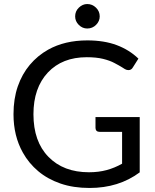

<svg xmlns="http://www.w3.org/2000/svg" viewBox="-20 -925 770 953"><path d="M424.5 8Q344 8 280.2 -14Q216.5 -36 169.8 -75.2Q123 -114.5 93.5 -167.5Q47 -250 47 -358Q47 -434.5 68.2 -496Q89.5 -557.5 128 -603.2Q166.5 -649 219 -678.5Q301.5 -724.5 413.5 -724.5Q497 -724.5 559.5 -701Q622 -677.5 667 -634L639.5 -590.5Q632 -577 617.5 -577Q608.5 -577 600 -582Q592 -587 586.5 -590.5Q578.5 -595.5 570.2 -600.2Q562 -605 547.5 -612.5Q525 -624.5 491.5 -632.8Q458 -641 410.5 -641Q289 -641 217.5 -565Q146 -488.5 146 -358Q146 -222.5 220.5 -146.5Q295 -70 421.5 -70Q469.5 -70 509.2 -80.8Q549 -91.5 586 -112.5V-270.5H475Q455 -270.5 454 -289.5V-344H673.5V-69.5Q569.5 8 424.5 8ZM413 -783.5Q389 -783.5 371 -801.5Q353 -819.5 353 -843.5Q353 -869.5 371.5 -887.2Q390 -905 413 -905Q438 -905 456.5 -887Q475 -869 475 -843.5Q475 -820 457 -801.8Q439 -783.5 413 -783.5Z"/></svg>

Font: Verano Sans
Style: Regular
Weight: 400
Designer: Lukasz Dziedzic with Adam Twardoch and Botio Nikoltchev
Foundry: tyPoland Lukasz Dziedzic
Version: Version 3.001;December 28, 2019;FontCreator 12.0.0.2547 64-b